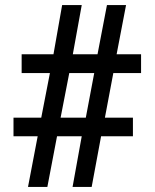

<svg xmlns="http://www.w3.org/2000/svg" viewBox="-20 -734 607 754"><path d="M90 0 128 -199H33V-272H142L176 -447H65V-521H190L224 -714H301L266 -521H363L400 -714H475L438 -521H534V-447H425L392 -272H502V-199H377L340 0H265L301 -199H204L166 0ZM218 -272H317L350 -447H252Z"/></svg>

Font: Noto Rashi Hebrew ExtraBold
Style: Regular
Weight: 800
Version: Version 1.006